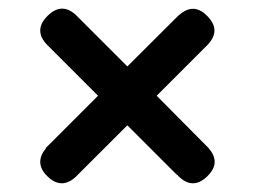

<svg xmlns="http://www.w3.org/2000/svg" viewBox="-20 -568 581 438"><path d="M452.6 -531.7Q469.2 -515.1 469.2 -498.5Q469.2 -482.4 454.1 -466.3L337.4 -349.6L455.6 -230.5Q469.7 -214.4 469.7 -198.7Q469.7 -182.6 453.6 -166.5Q437 -149.9 419.9 -149.9Q403.3 -149.9 386.7 -166.5L384.3 -169.4L383.8 -168.9L270.5 -282.2L152.8 -164.6Q136.7 -149.9 121.1 -149.9Q104 -149.9 87.4 -166.5Q71.8 -182.1 71.8 -198.7Q71.8 -213.9 85 -230L84.5 -230.5L203.6 -349.6L87.4 -465.8Q71.8 -481.9 71.8 -498.5Q71.8 -515.1 88.4 -531.7Q105 -548.3 121.6 -548.3Q138.7 -548.3 155.3 -531.7L270.5 -416.5L387.7 -533.2L388.7 -533.7Q404.8 -547.9 420.4 -547.9Q436.5 -547.9 452.6 -531.7Z"/></svg>

Font: inglobal
Style: Bold
Weight: 700
Designer: Andrey Kochetov, Denis Davydov, Evgeny Yurtaev
Foundry: inglobal.ru
Version: Version 1.00 September 25, 2014, initial release